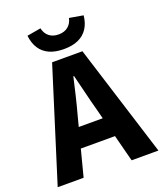

<svg xmlns="http://www.w3.org/2000/svg" viewBox="-159 -948 892 1049"><g transform="rotate(-20 287.0 -424.0)"><path d="M-6.5 0 198.2 -651.8H374.5L579.2 0H423.3L338 -330.1Q324.4 -379.4 311.3 -434.3Q298.1 -489.2 285.1 -540.3H281.1Q269.7 -489.2 256.5 -434.3Q243.4 -379.4 229.8 -330.1L144.2 0ZM128.5 -155.3V-269.8H442.1V-155.3ZM284.7 -697.2Q235.1 -697.2 200.5 -712.9Q165.9 -728.6 146.1 -759.1Q126.2 -789.7 121.4 -834L201.8 -847.9Q208.4 -817.1 229.8 -799.8Q251.2 -782.5 284.7 -782.5Q318.2 -782.5 339.6 -799.8Q361 -817.1 367.6 -847.9L448 -834Q443.4 -789.7 423.4 -759.1Q403.5 -728.6 369 -712.9Q334.5 -697.2 284.7 -697.2Z"/></g></svg>

Font: Source Sans Variable
Style: Regular
Weight: 200
Designer: Paul D. Hunt
Foundry: Adobe Systems Incorporated
Version: Version 3.006;hotconv 1.0.111;makeotfexe 2.5.65597